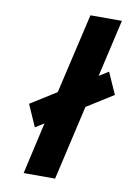

<svg xmlns="http://www.w3.org/2000/svg" viewBox="-81 -752 559 805"><g transform="rotate(10 198.5 -350.0)"><path d="M77 0 127 -220 90 -197 49 -290 159 -359 238 -700H372L316 -456L356 -481L397 -389L284 -318L211 0Z"/></g></svg>

Font: Titillium Web
Style: Bold Italic
Weight: 700
Italic angle: -13°
Version: Version 1.002;PS 57.000;hotconv 1.0.70;makeotf.lib2.5.55311